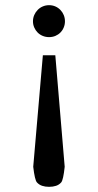

<svg xmlns="http://www.w3.org/2000/svg" viewBox="-20 -514 378 739"><path d="M229 127.9Q223.6 178.7 215.6 188Q207.5 197.3 195.6 201.2Q183.6 205.1 168.9 205.1Q154.3 205.1 142.3 201.2Q130.4 197.3 122.1 188Q113.8 178.7 107.9 127.9L145 -301.3H192.9ZM230 -432.1Q230 -419.4 225.3 -408.2Q220.7 -397 212.4 -388.7Q204.1 -380.4 192.9 -375.7Q181.6 -371.1 168.9 -371.1Q156.2 -371.1 144.8 -375.7Q133.3 -380.4 125 -388.7Q116.7 -397 111.8 -408.2Q106.9 -419.4 106.9 -432.1Q106.9 -444.8 111.8 -456.1Q116.7 -467.3 125 -475.8Q133.3 -484.4 144.8 -489.3Q156.2 -494.1 168.9 -494.1Q181.6 -494.1 192.9 -489.3Q204.1 -484.4 212.4 -475.8Q220.7 -467.3 225.3 -456.1Q230 -444.8 230 -432.1Z"/></svg>

Font: BabelStone Ogham Stemless
Style: Regular
Weight: 400
Designer: Andrew West
Foundry: BabelStone
Version: Version 2.02 March 14, 2022